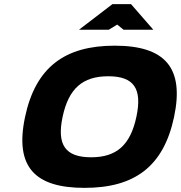

<svg xmlns="http://www.w3.org/2000/svg" viewBox="-20 -900 875 929"><path d="M389 9C151 9 50 -90 101 -333C152 -576 295 -679 535 -679C779 -679 873 -572 822 -333C771 -94 631 9 389 9ZM283 -335C254 -199 296 -139 421 -139C545 -139 611 -199 640 -335C669 -471 628 -531 504 -531C379 -531 312 -471 283 -335ZM362 -756H506L547 -781L578 -756H722L614 -880H524Z"/></svg>

Font: LT Wave Black
Style: Italic
Weight: 900
Designer: Daniel Lyons
Version: Version 2.5 (Glyphs App)